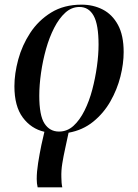

<svg xmlns="http://www.w3.org/2000/svg" viewBox="-20 -566 593 826"><path d="M142 240Q140 232 139 223Q138 214 138 204Q138 173 144 135Q150 97 158 58L171 1Q114 -12 78 -60.5Q42 -109 42 -195Q42 -249 58.5 -310Q75 -371 110 -424.5Q145 -478 200 -512Q255 -546 331 -546Q381 -546 422 -525Q463 -504 487.5 -459Q512 -414 512 -342Q512 -292 498 -236.5Q484 -181 455 -130Q426 -79 381 -42.5Q336 -6 275 5L261 70Q253 106 248 137Q243 168 244 197Q244 209 245 220Q246 231 248 240ZM234 0Q269 0 296 -24.5Q323 -49 343.5 -90Q364 -131 377 -180.5Q390 -230 397 -280.5Q404 -331 404 -374Q404 -460 383 -498Q362 -536 322 -536Q288 -536 261 -511.5Q234 -487 213 -446Q192 -405 178 -355Q164 -305 156.5 -252.5Q149 -200 149 -154Q149 -69 171.5 -34.5Q194 0 234 0Z"/></svg>

Font: Noto Serif Display SemiCondensed Medium
Style: Italic
Weight: 500
Width: 4
Italic angle: -12°
Designer: Monotype Design Team
Foundry: Monotype Imaging Inc.
Version: Version 2.009